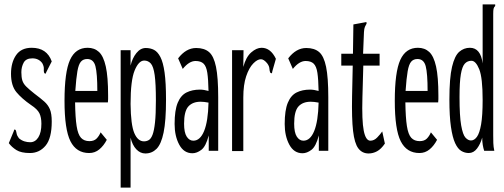

<svg xmlns="http://www.w3.org/2000/svg" viewBox="-20 -685 2290 872"><path d="M116 10Q76 10 54.5 -3.5Q33 -17 20 -35L42 -88L45 -97L51 -95Q54 -88 55.5 -78.5Q57 -69 66 -57Q78 -47 91 -43Q104 -39 117 -39Q140 -39 154 -61Q168 -83 168 -123Q168 -152 159 -170.5Q150 -189 121 -208Q79 -237 54.5 -266.5Q30 -296 30 -350Q30 -401 53 -434.5Q76 -468 124 -468Q193 -468 215 -406L191 -359L187 -350L181 -353Q178 -361 179 -372Q180 -383 172 -398Q156 -420 127 -420Q98 -420 87.5 -400.5Q77 -381 77 -357Q77 -334 81.5 -319.5Q86 -305 99 -292Q112 -279 136 -260Q164 -239 181 -224Q198 -209 206.5 -189Q215 -169 215 -133Q215 -57 187 -23.5Q159 10 116 10Z M385 10Q327 10 300 -43.5Q273 -97 273 -227Q273 -358 298 -413Q323 -468 378 -468Q409 -468 429.5 -449Q450 -430 460.5 -383Q471 -336 471 -251Q471 -241 471 -234.5Q471 -228 470 -220H321Q322 -151 328 -112.5Q334 -74 348 -59Q362 -44 386 -44Q407 -44 418.5 -55.5Q430 -67 437 -84L465 -50Q451 -23 431 -6.5Q411 10 385 10ZM322 -272H422Q422 -351 413.5 -384Q405 -417 376 -417Q358 -417 347.5 -405Q337 -393 331.5 -361.5Q326 -330 322 -272Z M528 167V-457H573V-387Q581 -421 599.5 -444Q618 -467 642 -467Q663 -467 679.5 -458.5Q696 -450 708.5 -426Q721 -402 727.5 -355.5Q734 -309 734 -232Q734 -136 723 -83Q712 -30 691 -9Q670 12 640 12Q617 12 599 -7Q581 -26 573 -60V167ZM634 -43Q646 -43 656 -49Q666 -55 673 -73.5Q680 -92 684 -129Q688 -166 688 -229Q688 -305 682.5 -344Q677 -383 665 -396.5Q653 -410 635 -410Q610 -410 591.5 -365Q573 -320 573 -213Q574 -118 590 -80.5Q606 -43 634 -43Z M854 11Q815 11 794 -28Q773 -67 773 -122Q773 -184 787 -218Q801 -252 827 -265Q853 -278 888 -278Q897 -278 906.5 -276.5Q916 -275 927 -272Q926 -325 921.5 -354.5Q917 -384 904.5 -396Q892 -408 868 -408Q839 -408 810 -372L789 -420Q825 -467 871 -467Q908 -467 929.5 -448.5Q951 -430 961 -381.5Q971 -333 971 -243V0H928V-70Q915 -20 894.5 -4.5Q874 11 854 11ZM816 -123Q816 -83 828 -64.5Q840 -46 858 -46Q889 -46 907 -90Q925 -134 927 -219Q906 -223 891 -223Q855 -223 835.5 -201.5Q816 -180 816 -123Z M1034 -457H1086L1085 -381Q1097 -426 1121 -447Q1145 -468 1168 -468Q1209 -468 1233 -418L1217 -362L1215 -352L1208 -354Q1204 -362 1203.5 -373.5Q1203 -385 1193 -398Q1178 -416 1165 -416Q1149 -416 1130 -396.5Q1111 -377 1098 -338.5Q1085 -300 1085 -242V1H1034Z M1354 11Q1315 11 1294 -28Q1273 -67 1273 -122Q1273 -184 1287 -218Q1301 -252 1327 -265Q1353 -278 1388 -278Q1397 -278 1406.5 -276.5Q1416 -275 1427 -272Q1426 -325 1421.5 -354.5Q1417 -384 1404.5 -396Q1392 -408 1368 -408Q1339 -408 1310 -372L1289 -420Q1325 -467 1371 -467Q1408 -467 1429.5 -448.5Q1451 -430 1461 -381.5Q1471 -333 1471 -243V0H1428V-70Q1415 -20 1394.5 -4.5Q1374 11 1354 11ZM1316 -123Q1316 -83 1328 -64.5Q1340 -46 1358 -46Q1389 -46 1407 -90Q1425 -134 1427 -219Q1406 -223 1391 -223Q1355 -223 1335.5 -201.5Q1316 -180 1316 -123Z M1654 12Q1625 12 1607.5 -11Q1590 -34 1583.5 -90.5Q1577 -147 1579 -248L1582 -387H1530V-441H1583L1585 -574L1634 -583L1644 -585L1645 -578Q1641 -571 1637.5 -563.5Q1634 -556 1633 -539L1629 -441H1704V-387H1630L1626 -243Q1623 -137 1632 -91.5Q1641 -46 1662 -46Q1679 -46 1693 -60.5Q1707 -75 1716 -88L1728 -33Q1711 -8 1692.5 2Q1674 12 1654 12Z M1885 10Q1827 10 1800 -43.5Q1773 -97 1773 -227Q1773 -358 1798 -413Q1823 -468 1878 -468Q1909 -468 1929.5 -449Q1950 -430 1960.5 -383Q1971 -336 1971 -251Q1971 -241 1971 -234.5Q1971 -228 1970 -220H1821Q1822 -151 1828 -112.5Q1834 -74 1848 -59Q1862 -44 1886 -44Q1907 -44 1918.5 -55.5Q1930 -67 1937 -84L1965 -50Q1951 -23 1931 -6.5Q1911 10 1885 10ZM1822 -272H1922Q1922 -351 1913.5 -384Q1905 -417 1876 -417Q1858 -417 1847.5 -405Q1837 -393 1831.5 -361.5Q1826 -330 1822 -272Z M2109 10Q2091 10 2075 0.5Q2059 -9 2047 -35Q2035 -61 2028 -109Q2021 -157 2021 -233Q2021 -331 2033 -381.5Q2045 -432 2066 -450Q2087 -468 2114 -468Q2163 -468 2172 -397V-665H2229V-658Q2223 -652 2221.5 -645Q2220 -638 2220 -621V-71Q2220 -53 2220.5 -35.5Q2221 -18 2225 0H2179Q2175 -12 2172.5 -27Q2170 -42 2170 -60Q2162 -31 2146.5 -10.5Q2131 10 2109 10ZM2119 -47Q2134 -47 2146 -63.5Q2158 -80 2165 -120Q2172 -160 2172 -231Q2172 -332 2156.5 -370.5Q2141 -409 2121 -409Q2103 -409 2091 -396Q2079 -383 2073 -347.5Q2067 -312 2067 -244Q2067 -158 2074.5 -115.5Q2082 -73 2094 -60Q2106 -47 2119 -47Z"/></svg>

Font: Inconsolata UltraCondensed
Style: Regular
Weight: 400
Width: 1
Monospace: yes
Designer: Raph Levien, Cyreal, Brenton Simpson
Foundry: Raph Levien, Cyreal, Google
Version: Version 3.001; ttfautohint (v1.8.2.53-6de2)